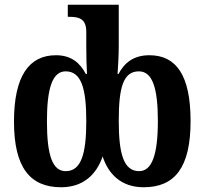

<svg xmlns="http://www.w3.org/2000/svg" viewBox="-20 -780 864 810"><path d="M238 10C334 10 388 -47 413 -120C437 -46 491 10 586 10C718 10 784 -74 784 -269C784 -462 724 -547 610 -547C543 -547 504 -514 480 -468H476C478 -495 481 -548 481 -587V-760H266V-709H273C312 -709 344 -702 344 -646V-583C344 -544 345 -497 347 -468H342C318 -514 281 -547 216 -547C103 -547 39 -460 39 -267C39 -73 107 10 238 10ZM257 -58C202 -58 178 -123 178 -268C178 -405 200 -479 257 -479C324 -479 344 -405 344 -269C344 -129 322 -58 257 -58ZM567 -58C502 -58 481 -130 481 -270C481 -409 499 -479 566 -479C623 -479 646 -409 646 -270C646 -127 621 -58 567 -58Z"/></svg>

Font: Noto Serif Condensed
Style: Bold
Weight: 700
Width: 3
Designer: Monotype Design Team
Foundry: Monotype Imaging Inc.
Version: Version 2.015